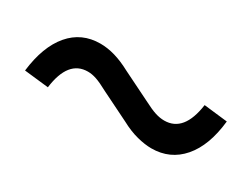

<svg xmlns="http://www.w3.org/2000/svg" viewBox="-30 -621 644 491"><g transform="rotate(30 292.0 -375.5)"><path d="M108 -295 36 -303Q45 -378 79.5 -418.5Q114 -459 169 -459Q190 -459 212.5 -452.5Q235 -446 261 -432L344 -391Q367 -379 381 -374.5Q395 -370 408 -370Q466 -370 478 -456L548 -448Q540 -373 505 -332.5Q470 -292 415 -292Q396 -292 372.5 -298Q349 -304 323 -318L240 -359Q216 -372 202.5 -376.5Q189 -381 177 -381Q119 -381 108 -295Z"/></g></svg>

Font: Red Hat Display SemiBold
Style: Regular
Weight: 600
Designer: Pentagram, MCKL
Foundry: Pentagram, MCKL
Version: Version 1.023